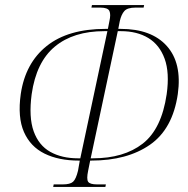

<svg xmlns="http://www.w3.org/2000/svg" viewBox="-20 -736 743 758"><path d="M190 2 192 -8H228Q257 -8 268.5 -18.5Q280 -29 288 -62L295 -102H291Q212 -102 156 -129.5Q100 -157 74.5 -215Q49 -273 62 -365Q80 -487 164.5 -554.5Q249 -622 397 -622H406L412 -653Q418 -679 412 -692.5Q406 -706 376 -706H341L343 -716H549L547 -706H515Q483 -706 471 -692.5Q459 -679 453 -653L447 -622H456Q578 -622 638.5 -554.5Q699 -487 682 -365Q662 -227 572 -164.5Q482 -102 340 -102H336L328 -62Q321 -29 328 -18.5Q335 -8 363 -8H398L396 2ZM297 -111 404 -613H392Q270 -613 196.5 -552Q123 -491 105 -364Q93 -273 113 -217.5Q133 -162 178.5 -136.5Q224 -111 288 -111ZM338 -111H347Q469 -111 543.5 -169Q618 -227 638 -364Q650 -449 630 -504Q610 -559 565.5 -586Q521 -613 457 -613H445Z"/></svg>

Font: Noto Serif Display Condensed ExtraLight
Style: Italic
Weight: 200
Width: 3
Italic angle: -12°
Designer: Monotype Design Team
Foundry: Monotype Imaging Inc.
Version: Version 2.009